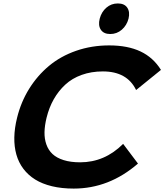

<svg xmlns="http://www.w3.org/2000/svg" viewBox="-20 -1082 953 1113"><path d="M693.8 -248 779.8 -133.8Q612.8 11.2 407.2 11.2Q337.9 11.2 281.2 -2.4Q224.6 -16.1 183.8 -41.5Q143.1 -66.9 115.5 -103.5Q87.9 -140.1 75 -185.8Q62 -231.4 63 -285.4Q64 -339.4 79.1 -399.9Q101.6 -491.2 149.2 -567.6Q196.8 -644 264.2 -700.2Q331.5 -756.3 421.4 -787.6Q511.2 -818.8 612.8 -818.8Q720.2 -818.8 794.2 -783.9Q868.2 -749 913.1 -676.8L769 -560.1Q716.8 -668 576.2 -668Q509.3 -668 453.6 -647.9Q397.9 -627.9 358.4 -591.3Q318.8 -554.7 291.7 -506.8Q264.6 -459 250 -399.9Q238.8 -354 238 -315.7Q237.3 -277.3 248.8 -244.6Q260.3 -211.9 284.4 -189.2Q308.6 -166.5 349.1 -153.8Q389.6 -141.1 444.8 -141.1Q586.9 -141.1 693.8 -248ZM725.1 -974.1Q714.8 -934.6 686 -909.7Q657.2 -884.8 619.1 -884.8Q581.1 -884.8 564.5 -909.7Q547.9 -934.6 558.1 -974.1Q568.4 -1013.2 596.7 -1037.6Q625 -1062 663.1 -1062Q701.2 -1062 717.8 -1037.4Q734.4 -1012.7 725.1 -974.1Z"/></svg>

Font: Sinkin Sans 700 Bold Italic
Style: Bold Italic
Weight: 700
Italic angle: -112°
Designer: Keith Bates
Foundry: K-Type
Version: Sinkin Sans (version 1.0)  by Keith Bates   •   © 2014   www